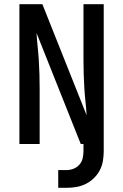

<svg xmlns="http://www.w3.org/2000/svg" viewBox="-20 -690 590 920"><path d="M259 210V125H298Q316 125 332.5 118.5Q349 112 360.5 99Q372 86 376 68.5Q380 51 380 34V0H367L155 -532Q157 -499 160.5 -466Q164 -433 166 -400Q168 -367 169 -334Q170 -301 170 -268V0H73V-670H183L395 -138Q393 -171 389.5 -204Q386 -237 384 -270Q382 -303 381 -336Q380 -369 380 -402V-670H477V34Q477 58 473 81.5Q469 105 458 126Q447 147 429.5 164Q412 181 390.5 191.5Q369 202 345.5 206Q322 210 298 210Z"/></svg>

Font: Lode Dark
Style: Bold
Weight: 700
Monospace: yes
Designer: Belleve Invis
Foundry: Belleve Invis
Version: Version 29.2.0; ttfautohint (v1.8.3)